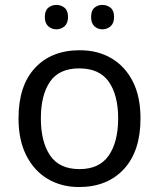

<svg xmlns="http://www.w3.org/2000/svg" viewBox="-20 -750 645 780"><path d="M550.8 -269Q550.8 -136.2 483.4 -63.2Q416 9.8 300.8 9.8Q230 9.8 174.6 -22.7Q119.1 -55.2 87.2 -117.7Q55.2 -180.2 55.2 -269Q55.2 -401.9 122.1 -473.9Q189 -545.9 304.2 -545.9Q377 -545.9 432.4 -513.4Q487.8 -481 519.3 -419.4Q550.8 -357.9 550.8 -269ZM146 -269Q146 -173.8 183.6 -118.4Q221.2 -63 303.2 -63Q383.8 -63 421.9 -118.4Q460 -173.8 460 -269Q460 -363.8 421.9 -418Q383.8 -472.2 301.8 -472.2Q220.2 -472.2 183.1 -418Q146 -363.8 146 -269ZM162.1 -681.2Q162.1 -707 176 -718.5Q189.9 -730 209 -730Q228 -730 242.2 -718.5Q256.3 -707 256.3 -681.2Q256.3 -655.8 242.2 -643.3Q228 -630.9 209 -630.9Q189.9 -630.9 176 -643.3Q162.1 -655.8 162.1 -681.2ZM350.1 -681.2Q350.1 -707 363.5 -718.5Q377 -730 396 -730Q415 -730 429.2 -718.5Q443.4 -707 443.4 -681.2Q443.4 -655.8 429.2 -643.3Q415 -630.9 396 -630.9Q377 -630.9 363.5 -643.3Q350.1 -655.8 350.1 -681.2Z"/></svg>

Font: Kurinto Seri
Style: Regular
Weight: 400
Designer: Kurinto was developed by Clint Goss from a range of fonts that are compatible with the SIL Open Font License Version 1.1
Foundry: Clinton F. Goss
Version: Version 2.196; July 25, 2020